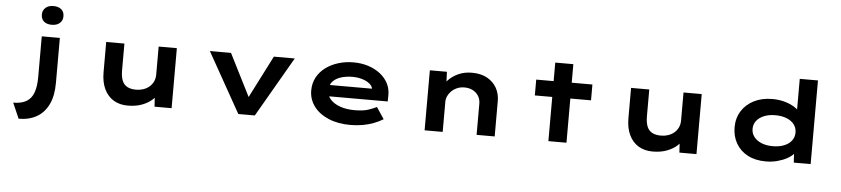

<svg xmlns="http://www.w3.org/2000/svg" viewBox="-52 -1144 7409 1692"><g transform="rotate(5 3652.5 -298.0)"><path d="M143 210 83 73Q157 73 201 46Q245 19 264 -35Q283 -89 283 -171V-531H443V-133Q443 -18 406 58Q369 134 302 172Q235 210 143 210ZM362 -640Q317 -640 292 -661.5Q267 -683 267 -723Q267 -759 292.5 -782.5Q318 -806 362 -806Q407 -806 432.5 -784.5Q458 -763 458 -723Q458 -686 432 -663Q406 -640 362 -640Z M1090 11Q1018 11 965 -21Q912 -53 882.5 -114.5Q853 -176 853 -263V-531H1014V-295Q1014 -241 1027.5 -205.5Q1041 -170 1072 -152.5Q1103 -135 1152 -135Q1185 -135 1215 -145Q1245 -155 1268 -174.5Q1291 -194 1304 -221.5Q1317 -249 1317 -284V-531H1478V0H1327L1320 -109L1350 -121Q1337 -90 1302.5 -59.5Q1268 -29 1214.5 -9Q1161 11 1090 11Z M2068 0 1770 -531H1957L2169 -111L2120 -107L2336 -531H2521L2214 0Z M3060 10Q2949 10 2865.5 -25.5Q2782 -61 2736 -123Q2690 -185 2690 -263Q2690 -328 2718 -379.5Q2746 -431 2794.5 -467Q2843 -503 2906.5 -522.5Q2970 -542 3040 -542Q3111 -542 3171.5 -522.5Q3232 -503 3277.5 -467.5Q3323 -432 3348 -383Q3373 -334 3371 -274L3370 -225H2807L2784 -325H3240L3223 -302V-322Q3219 -349 3193.5 -369.5Q3168 -390 3128.5 -402Q3089 -414 3042 -414Q2988 -414 2942 -400Q2896 -386 2868 -355.5Q2840 -325 2840 -275Q2840 -232 2870.5 -197.5Q2901 -163 2956.5 -143Q3012 -123 3087 -123Q3163 -123 3210 -139.5Q3257 -156 3280 -168L3348 -66Q3311 -43 3265 -25.5Q3219 -8 3167 1Q3115 10 3060 10Z M3716 0V-531H3867L3873 -383L3827 -373Q3843 -416 3878.5 -454.5Q3914 -493 3967.5 -517.5Q4021 -542 4088 -542Q4168 -542 4223.5 -511Q4279 -480 4307.5 -428.5Q4336 -377 4336 -313V0H4176V-276Q4176 -315 4157.5 -344.5Q4139 -374 4107 -390.5Q4075 -407 4034 -407Q3996 -407 3966.5 -393.5Q3937 -380 3917 -359.5Q3897 -339 3886.5 -315.5Q3876 -292 3876 -271V0H3796Q3756 0 3736 0Q3716 0 3716 0Z M4811 0V-695H4971V0ZM4657 -391V-531H5154V-391Z M5733 11Q5661 11 5608 -21Q5555 -53 5525.5 -114.5Q5496 -176 5496 -263V-531H5657V-295Q5657 -241 5670.5 -205.5Q5684 -170 5715 -152.5Q5746 -135 5795 -135Q5828 -135 5858 -145Q5888 -155 5911 -174.5Q5934 -194 5947 -221.5Q5960 -249 5960 -284V-531H6121V0H5970L5963 -109L5993 -121Q5980 -90 5945.5 -59.5Q5911 -29 5857.5 -9Q5804 11 5733 11Z M6734 11Q6642 11 6575 -24Q6508 -59 6471.5 -122Q6435 -185 6435 -265Q6435 -346 6474 -408.5Q6513 -471 6583 -506.5Q6653 -542 6745 -542Q6800 -542 6846.5 -530Q6893 -518 6928 -498.5Q6963 -479 6984 -455Q7005 -431 7008 -407L6970 -398V-740H7131V0H6982L6973 -141L7005 -128Q7002 -104 6979.5 -79Q6957 -54 6920 -34Q6883 -14 6835.5 -1.5Q6788 11 6734 11ZM6784 -128Q6842 -128 6885 -145.5Q6928 -163 6951 -194Q6974 -225 6974 -265Q6974 -306 6951 -336.5Q6928 -367 6885 -384.5Q6842 -402 6784 -402Q6727 -402 6684.5 -384.5Q6642 -367 6618 -336.5Q6594 -306 6594 -265Q6594 -225 6618 -194Q6642 -163 6684.5 -145.5Q6727 -128 6784 -128Z"/></g></svg>

Font: Lexend Zetta
Style: Bold
Weight: 700
Designer: Bonnie Shaver-Troup, Thomas Jockin
Foundry: Lexend
Version: Version 1.007